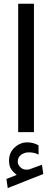

<svg xmlns="http://www.w3.org/2000/svg" viewBox="-20 -692 272 1005"><path d="M67.4 223.6Q50.8 210.9 39.1 194.3Q27.3 177.7 27.3 148.9Q27.3 106.9 56.4 80.1Q85.4 53.2 122.6 53.2Q154.8 53.2 181.6 68.8L182.1 117.2Q167 109.4 153.8 107.4Q140.6 105.5 129.4 105.5Q108.4 105.5 90.6 118.2Q72.8 130.9 72.8 155.3Q73.2 170.4 88.1 184.8Q103 199.2 130.4 195.3Q131.3 195.3 132.6 194.8Q133.8 194.3 135.3 193.8L199.7 170.4L206.5 218.8L20.5 292.5L13.7 244.6ZM157.7 -672.4V-0.5H75.2V-672.4Z"/></svg>

Font: Vazirmatn FD
Style: Regular
Weight: 400
Designer: Saber Rastikerdar
Foundry: Saber Rastikerdar
Version: Version 33.001